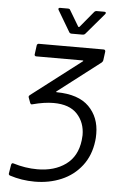

<svg xmlns="http://www.w3.org/2000/svg" viewBox="-60 -741 639 979"><g transform="rotate(5 260.0 -251.0)"><path d="M228 -268Q339 -267 393 -213Q447 -159 447 -74Q447 -50 445 -38Q436 37 395 90Q354 143 291.5 169.5Q229 196 155 196Q88 196 27 176Q19 173 21 164L28 121Q29 116 32 113.5Q35 111 40 113Q101 132 163 132Q250 132 308 90Q366 48 376 -35Q378 -53 378 -61Q378 -126 338 -169Q298 -212 217 -212Q170 -212 110 -196Q108 -195 105 -195Q101 -195 98 -201L88 -228L87 -232Q87 -238 93 -242L346 -436Q349 -438 348.5 -439.5Q348 -441 345 -441H107Q103 -441 100.5 -444Q98 -447 99 -451L105 -496Q105 -500 108 -503Q111 -506 115 -506H447Q456 -506 456 -496L450 -451Q450 -446 443 -439L227 -273Q224 -271 224.5 -269.5Q225 -268 228 -268ZM199 -691Q199 -698 208 -698H247Q257 -698 259 -692L308 -610Q309 -609 311 -609Q313 -609 314 -610L382 -692Q387 -698 395 -698H434Q440 -698 441.5 -694.5Q443 -691 439 -686L347 -578Q342 -572 333 -572H277Q269 -572 265 -578L201 -686Z"/></g></svg>

Font: Barlow
Style: Italic
Weight: 400
Italic angle: -7°
Designer: Jeremy Tribby
Foundry: Tribby Type
Version: Version 1.408